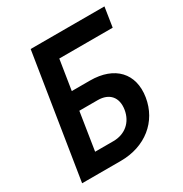

<svg xmlns="http://www.w3.org/2000/svg" viewBox="-170 -858 939 987"><g transform="rotate(-30 300.0 -365.0)"><path d="M34 0H264C409 0 517 -87 538 -219C559 -351 479 -437 333 -437H225L253 -614H570L588 -730H150ZM173 -107 208 -330H317C386 -330 423 -287 412 -218C401 -150 351 -107 281 -107Z"/></g></svg>

Font: JetBrains Mono
Style: Bold Italic
Weight: 558
Italic angle: -9°
Monospace: yes
Designer: Philipp Nurullin, Konstantin Bulenkov
Foundry: JetBrains
Version: Version 2.305